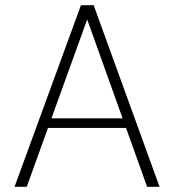

<svg xmlns="http://www.w3.org/2000/svg" viewBox="-20 -720 670 740"><path d="M36 0 292 -700H341L595 0H547L316 -645L83 0ZM142 -227 157 -264H473L488 -227Z"/></svg>

Font: DM Sans 9pt ExtraLight
Style: Regular
Weight: 250
Version: Version 4.004;gftools[0.9.30]